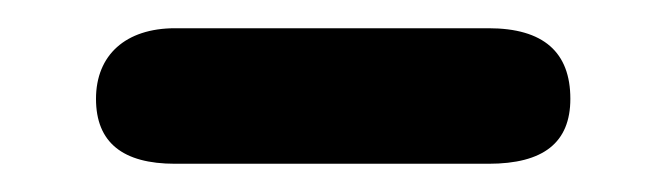

<svg xmlns="http://www.w3.org/2000/svg" viewBox="-20 -700 472 136"><path d="M326 -584C365 -584 384 -599 384 -630C384 -663 365 -680 326 -680H104C69 -680 48 -661 48 -630C48 -599 67 -584 104 -584Z"/></svg>

Font: Dongle
Style: Bold
Weight: 700
Designer: Yanghee Ryu
Foundry: Yanghee Ryu
Version: Version 2.000